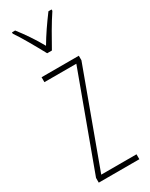

<svg xmlns="http://www.w3.org/2000/svg" viewBox="-201 -804 660 844"><g transform="rotate(-30 129.0 -381.5)"><path d="M117 -606H141C167 -653 201 -713 230 -756V-763H214C180 -717 155 -681 129 -637C105 -681 71 -730 45 -763H29V-756C51 -725 90 -656 117 -606ZM235 0V-25H56L232 -504V-527H43V-502H205L29 -24V0Z"/></g></svg>

Font: Noto Sans Ethiopic ExtraCondensed Thin
Style: Regular
Weight: 100
Width: 2
Designer: Monotype Design Team
Foundry: Monotype Imaging Inc.
Version: Version 2.102